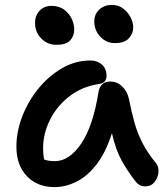

<svg xmlns="http://www.w3.org/2000/svg" viewBox="-20 -754 682 784"><path d="M203 10Q132 10 89.5 -35Q47 -80 47 -155Q47 -217 71 -279Q95 -341 137 -392.5Q179 -444 233.5 -475.5Q288 -507 350 -507Q377 -507 396 -490.5Q415 -474 415 -444Q415 -415 384 -411Q316 -401 264.5 -361.5Q213 -322 184.5 -265.5Q156 -209 156 -149Q156 -136 157 -125Q158 -114 160 -103Q177 -96 204 -96Q263 -96 311.5 -167.5Q360 -239 382 -377Q389 -421 430 -421Q458 -421 478.5 -401.5Q499 -382 506 -352Q517 -297 529 -254Q541 -211 561 -171.5Q581 -132 616 -89Q629 -74 627 -51Q625 -28 611 -10.5Q597 7 574 7Q559 7 549 1Q539 -5 532 -15Q501 -55 477 -98Q453 -141 437 -210Q411 -129 373 -81Q335 -33 291 -11.5Q247 10 203 10ZM449 -578Q414 -578 389.5 -604Q365 -630 365 -667Q365 -696 385.5 -715Q406 -734 436 -734Q463 -734 482.5 -719.5Q502 -705 513 -683.5Q524 -662 524 -641Q524 -618 506.5 -598Q489 -578 449 -578ZM210 -571Q173 -571 148 -597.5Q123 -624 123 -660Q123 -690 141.5 -710Q160 -730 190 -730Q221 -730 241.5 -715Q262 -700 272.5 -678Q283 -656 283 -634Q283 -607 266.5 -589Q250 -571 210 -571Z"/></svg>

Font: Shantell Sans Normal
Style: Regular
Weight: 500
Designer: Stephen Nixon, Anya Danilova, Shantell Martin
Foundry: Arrow Type
Version: Version 1.009;[a7da0bfa3]